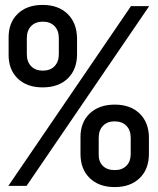

<svg xmlns="http://www.w3.org/2000/svg" viewBox="-20 -755 640 780"><path d="M14 0 512 -730H586L88 0ZM446 5Q382 5 344.5 -31.5Q307 -68 307 -130V-195Q306 -257 344 -293.5Q382 -330 446 -330Q510 -330 547.5 -293.5Q585 -257 585 -195V-130Q585 -68 547.5 -31.5Q510 5 446 5ZM446 -64Q476 -64 493.5 -81.5Q511 -99 511 -130V-195Q511 -226 493.5 -244Q476 -262 445 -262Q416 -262 398.5 -244Q381 -226 381 -195V-130Q380 -99 397.5 -81.5Q415 -64 446 -64ZM153 -400Q89 -400 51.5 -436.5Q14 -473 15 -535V-600Q14 -662 51.5 -698.5Q89 -735 153 -735Q217 -735 254.5 -698.5Q292 -662 293 -600V-535Q293 -473 255.5 -436.5Q218 -400 153 -400ZM154 -468Q184 -468 201.5 -486Q219 -504 219 -535V-600Q219 -631 201.5 -649Q184 -667 154 -667Q124 -667 106.5 -649Q89 -631 89 -600V-535Q89 -504 106.5 -486Q124 -468 154 -468Z"/></svg>

Font: Atlassian Mono
Style: Regular
Weight: 400
Monospace: yes
Designer: Philipp Nurullin, Konstantin Bulenkov
Foundry: Modifications by Atlassian Pty Ltd, manufactured by JetBrains
Version: Version 2.304